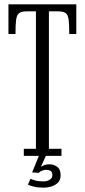

<svg xmlns="http://www.w3.org/2000/svg" viewBox="-20 -720 392 887"><path d="M90 0V-32.5H146V-667.5H103Q79 -667.5 68.2 -659.2Q57.5 -651 54.5 -628.2Q51.5 -605.5 51.5 -563H19V-700H332.5V-563H300Q300 -605.5 297.2 -628.2Q294.5 -651 283.8 -659.2Q273 -667.5 249 -667.5H206V-32.5H264V0ZM181.5 147Q154.5 147 135.5 142Q116.5 137 109 133L121 105.5Q126 109 141.8 113.5Q157.5 118 180.5 118Q196.5 118 209.2 110.5Q222 103 222 89Q222 74 213.5 69.2Q205 64.5 193 64.5Q185 64.5 175.2 68Q165.5 71.5 159 78.5L128.5 76.5L159.5 0H192L168.5 51.5Q171 48.5 182.5 43.8Q194 39 208.5 39Q227.5 39 243.8 50.2Q260 61.5 260 89.5Q260 111 247.8 123.5Q235.5 136 217.2 141.5Q199 147 181.5 147Z"/></svg>

Font: Imbue Thin 10pt Light
Style: Regular
Weight: 300
Version: Version 1.102